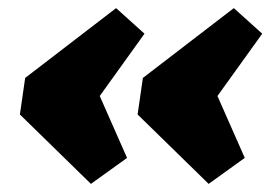

<svg xmlns="http://www.w3.org/2000/svg" viewBox="-20 -557 666 473"><path d="M266 -537 336 -474 183 -261 199 -381 293 -168 204 -104 29 -275 42 -365ZM556 -537 626 -474 473 -261 489 -381 583 -168 494 -104 319 -275 332 -365Z"/></svg>

Font: Pathway Extreme 28pt Black
Style: Italic
Weight: 900
Italic angle: -8°
Designer: Eduardo Rodriguez Tunni
Foundry: Eduardo Rodriguez Tunni
Version: Version 1.001;gftools[0.9.26]